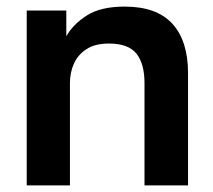

<svg xmlns="http://www.w3.org/2000/svg" viewBox="-20 -562 645 582"><path d="M61 0V-530H181V-452Q201 -488 243 -515Q285 -542 358 -542Q455 -542 502.5 -490Q550 -438 550 -340V0H418V-310Q418 -369 393.5 -399.5Q369 -430 310 -430Q268 -430 242 -413Q216 -396 204 -369Q192 -342 192 -310V0Z"/></svg>

Font: Golos Text SemiBold
Style: Regular
Weight: 600
Designer: A.Korolkova, Vitaly Kuzmin
Foundry: ParaType Ltd
Version: Version 2.004